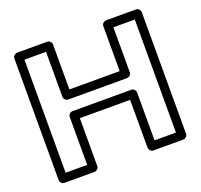

<svg xmlns="http://www.w3.org/2000/svg" viewBox="-130 -883 1106 1055"><g transform="rotate(-20 422.5 -355.5)"><path d="M743 -25H618V-305C618 -320 604 -330 593 -330H249C234 -330 224 -316 224 -305V-25H98V-686H224V-423C224 -408 238 -398 249 -398H593C608 -398 618 -412 618 -423V-686H743ZM768 25C779 25 793 15 793 0V-711C793 -722 783 -736 768 -736H593C582 -736 568 -726 568 -711V-448H274V-711C274 -722 264 -736 249 -736H73C62 -736 48 -726 48 -711V0C48 11 58 25 73 25H249C260 25 274 15 274 0V-280H568V0C568 11 578 25 593 25Z"/></g></svg>

Font: Asimov
Style: XWidOu
Weight: 500
Designer: Google
Version: Version 2.000980; 2014